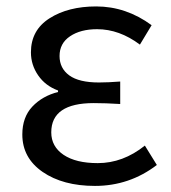

<svg xmlns="http://www.w3.org/2000/svg" viewBox="-20 -577 541 609"><path d="M281.2 12.7Q179.7 12.7 115.2 -31.7Q50.8 -76.2 50.8 -150.4Q50.8 -205.1 82.5 -238.8Q114.3 -272.5 164.1 -285.2V-290Q124 -304.7 101.1 -337.9Q78.1 -371.1 78.1 -411.1Q78.1 -481.4 137.2 -519Q196.3 -556.6 285.2 -556.6Q379.9 -556.6 460.9 -497.1L423.8 -435.5Q358.4 -484.4 288.1 -484.4Q235.4 -484.4 202.1 -461.9Q168.9 -439.5 168.9 -399.4Q168.9 -360.4 199.7 -337.9Q230.5 -315.4 293.9 -315.4Q322.3 -315.4 361.3 -318.4V-247.1Q314.5 -250 277.3 -250Q142.6 -250 142.6 -157.2Q142.6 -112.3 181.6 -85.9Q220.7 -59.6 290 -59.6Q370.1 -59.6 439.5 -115.2L477.5 -53.7Q390.6 12.7 281.2 12.7Z"/></svg>

Font: Gen Shin Gothic Regular
Style: Regular
Weight: 400
Designer: [Source Han Sans]
Ryoko NISHIZUKA  (kana & ideographs); Paul D. Hunt (Latin, Greek & Cyrillic); Wenlong ZHANG  (bopomofo
Version: Version 1.002.20150607